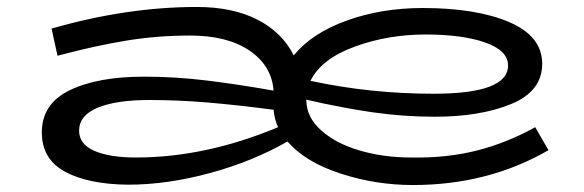

<svg xmlns="http://www.w3.org/2000/svg" viewBox="-20 -512 1677 551"><path d="M1554 -81Q1381 19 1165 19Q1058 19 957 -14Q856 -47 805 -106Q706 -49 583 -15.5Q460 18 348 18Q234 17 167 -19Q100 -55 100 -132Q100 -214 180 -253Q260 -292 394 -292Q483 -292 573 -281Q663 -270 765 -252Q760 -323 696.5 -366.5Q633 -410 525 -410Q432 -410 343 -395.5Q254 -381 145 -352L128 -430Q344 -492 545 -492Q648 -492 719 -455.5Q790 -419 823 -353Q875 -417 975 -453Q1075 -489 1193 -489Q1347 -489 1441.5 -448.5Q1536 -408 1536 -329Q1536 -250 1447 -213.5Q1358 -177 1228 -177Q1139 -177 1051 -189.5Q963 -202 859 -226Q859 -176 901.5 -138Q944 -100 1012.5 -80Q1081 -60 1159 -60Q1262 -58 1348.5 -80Q1435 -102 1516 -147ZM871 -280Q1043 -243 1224 -243Q1438 -243 1438 -324Q1438 -367 1372.5 -390Q1307 -413 1201 -413Q1093 -413 997.5 -378Q902 -343 871 -280ZM778 -147Q768 -168 765 -197Q658 -211 574 -218Q490 -225 408 -225Q314 -225 260.5 -203Q207 -181 207 -137Q207 -98 251 -79Q295 -60 370 -60Q570 -60 778 -147Z"/></svg>

Font: BioRhyme Expanded
Style: Regular
Weight: 400
Width: 7
Designer: Aoife Mooney
Foundry: Aoife Mooney Type
Version: Version 1.000